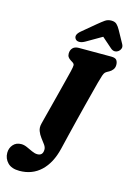

<svg xmlns="http://www.w3.org/2000/svg" viewBox="-268 -1019 909 1326"><g transform="rotate(15 187.0 -356.5)"><path d="M376.5 -501.5Q370 -476.5 358.5 -432.2Q347 -388 332.8 -332.8Q318.5 -277.5 303.8 -217.5Q289 -157.5 275 -100.5Q261 -43.5 250 3.5Q224.5 110.5 162.8 168.5Q101 226.5 10 226.5Q-46 226.5 -74.2 197.5Q-102.5 168.5 -102.5 127.5Q-102.5 93.5 -81.2 69Q-60 44.5 -23 44.5Q-3.5 44.5 18.2 54.2Q40 64 61.2 73.8Q82.5 83.5 100 83.5Q140 83.5 140 39.5Q140 23 127.2 5.5Q114.5 -12 99.2 -31.8Q84 -51.5 75 -75.2Q66 -99 73.5 -128Q77 -142.5 86.5 -179.2Q96 -216 108.5 -264.2Q121 -312.5 134 -363.5Q147 -414.5 158.2 -458.8Q169.5 -503 176 -530Q184 -564 183.5 -574.8Q183 -585.5 170 -593.5L156.5 -602Q143.5 -610 136.8 -619.8Q130 -629.5 130 -644.5Q130 -669 144.5 -684.5Q159 -700 187.5 -700H419.5Q449 -700 458.5 -686.8Q468 -673.5 468 -653Q468 -633 457.2 -619.2Q446.5 -605.5 433.5 -598.5L419 -590.5Q410 -585.5 404.2 -579.2Q398.5 -573 392.5 -556Q386.5 -539 376.5 -501.5ZM221 -754.5Q197.5 -741 179.5 -741Q161.5 -741 153 -751Q130 -778 172 -813L265.5 -891Q292 -913 311.5 -926.8Q331 -940.5 356.5 -940.5Q382 -940.5 395.5 -927.2Q409 -914 421.5 -891L470 -803Q479 -786 474.2 -772.5Q469.5 -759 459 -751Q430.5 -730.5 403 -754.5L330.5 -818Z"/></g></svg>

Font: Fraunces 144pt SuperSoft Black
Style: Italic
Weight: 900
Italic angle: -16°
Version: Version 1.000;[b76b70a41]